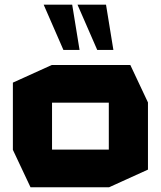

<svg xmlns="http://www.w3.org/2000/svg" viewBox="-20 -794 682 814"><path d="M200.6 -358.7V-518.5H532.5L607.3 -359.7V-358.7ZM109.4 0 34.6 -158.8V-159.8H441.3V0ZM34.6 -159.8V-443.7L199.6 -518.5H200.6V-159.8ZM441.3 0V-358.7H607.3V-74.9L442.3 0ZM392.2 -582.3 309 -773.1V-774.1H429.5L460.7 -582.3ZM248.8 -582.3 165.6 -773.1V-774.1H286.1L317.3 -582.3Z"/></svg>

Font: Foldit Thin
Style: Regular
Weight: 100
Designer: Sophia Tai
Foundry: Sophia Tai
Version: Version 1.003